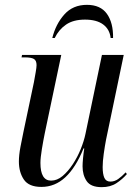

<svg xmlns="http://www.w3.org/2000/svg" viewBox="-20 -763 565 793"><path d="M400 10Q355 10 338 -15Q321 -40 321 -76Q321 -89 323 -110Q325 -131 328 -150H325Q293 -71 250 -31Q207 9 151 9Q99 9 78.5 -21.5Q58 -52 58 -96Q58 -122 64.5 -156.5Q71 -191 77 -219L120 -423Q124 -445 127.5 -465Q131 -485 131 -494Q131 -513 120 -519.5Q109 -526 83 -526H69L71 -536H233L165 -213Q159 -184 153 -147.5Q147 -111 147 -90Q147 -17 191 -17Q216 -17 238.5 -36Q261 -55 280.5 -84.5Q300 -114 313.5 -147.5Q327 -181 333 -210L401 -536H491L418 -186Q413 -160 408.5 -128Q404 -96 404 -73Q404 -44 411 -28.5Q418 -13 436 -13Q453 -13 468 -23.5Q483 -34 499 -51L504 -44Q486 -23 461 -6.5Q436 10 400 10ZM196 -606Q210 -663 245.5 -703Q281 -743 339 -743Q395 -743 421.5 -706Q448 -669 447 -606H437Q433 -642 406 -662Q379 -682 331 -682Q283 -682 253 -661.5Q223 -641 206 -606Z"/></svg>

Font: Noto Serif Display Condensed
Style: Italic
Weight: 400
Width: 3
Italic angle: -12°
Designer: Monotype Design Team
Foundry: Monotype Imaging Inc.
Version: Version 2.009